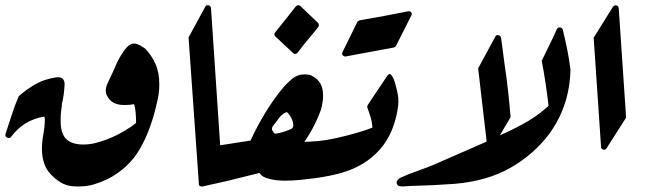

<svg xmlns="http://www.w3.org/2000/svg" viewBox="-21 -707 2456 728"><path d="M394 -330Q388 -338 384 -345.5Q380 -353 380 -365Q380 -373 383.5 -382.5Q387 -392 392 -402Q400 -418 407 -434Q414 -450 421 -466Q429 -483 439 -499.5Q449 -516 461 -529Q469 -537 478.5 -540.5Q488 -544 501 -539Q518 -532 531 -521Q554 -497 568.5 -464.5Q583 -432 583 -387Q583 -370 581 -354Q579 -338 575 -322Q552 -216 509.5 -142.5Q467 -69 387 -28Q362 -16 335.5 -8Q309 0 277 0H269Q233 0 206.5 -17Q180 -34 163 -56Q138 -90 138 -143Q138 -170 143.5 -198.5Q149 -227 149 -255L147 -265Q68 -252 21 -188Q16 -181 6.5 -185Q-3 -189 0 -199Q12 -236 23.5 -271.5Q35 -307 50 -342Q79 -368 113 -387.5Q147 -407 193 -414Q224 -417 224 -387Q223 -368 220.5 -348.5Q218 -329 213 -310H214Q212 -297 210.5 -284Q209 -271 209 -257V-246Q209 -200 230.5 -179.5Q252 -159 295 -159Q311 -159 329 -162Q358 -168 389.5 -180.5Q421 -193 449 -209.5Q477 -226 495 -241Q495 -258 493.5 -278.5Q492 -299 487 -312Q472 -309 456 -309H448Q413 -309 394 -330Z M694 -565 757 -681Q761 -689 769.5 -687Q778 -685 779 -677L816 -124L755 -6Q751 1 742 0Q733 -1 733 -11Z M1184 -621Q1191 -614 1186 -605Q1176 -592 1166 -580Q1156 -568 1146 -556Q1136 -544 1131 -538Q1126 -532 1121.5 -525.5Q1117 -519 1107 -507Q1104 -503 1099 -502.5Q1094 -502 1090 -506L1023 -569Q1016 -576 1022 -584Q1042 -609 1061.5 -633Q1081 -657 1100 -682Q1103 -686 1108.5 -687Q1114 -688 1118 -684Z M841 -21 747 0Q740 1 736 -2.5Q732 -6 733 -13L751 -138Q751 -146 761 -148L929 -174Q953 -227 985 -279.5Q1017 -332 1052 -374Q1067 -392 1087 -408.5Q1107 -425 1135 -425Q1143 -425 1151 -423.5Q1159 -422 1166 -417Q1204 -397 1204 -345Q1204 -333 1202 -319.5Q1200 -306 1196 -291Q1166 -209 1115 -145Q1089 -112 1053.5 -89.5Q1018 -67 974 -54ZM1091 -231Q1091 -247 1082 -262.5Q1073 -278 1066 -282Q1050 -276 1039 -262L1013 -228Q1010 -222 1010 -219Q1010 -213 1014 -207.5Q1018 -202 1022 -200Q1049 -203 1083 -218Q1091 -223 1091 -231Z M1481 -534Q1479 -530 1473 -527Q1427 -519 1381.5 -510Q1336 -501 1290 -493Q1283 -492 1278.5 -497.5Q1274 -503 1278 -510L1334 -624Q1335 -626 1338 -627.5Q1341 -629 1343 -630Q1390 -638 1435.5 -646.5Q1481 -655 1526 -664Q1533 -666 1538 -660.5Q1543 -655 1538 -647Z M1447 -419Q1455 -431 1462 -423.5Q1469 -416 1474.5 -399.5Q1480 -383 1484 -365Q1488 -347 1489 -337Q1490 -320 1489 -308Q1476 -205 1420 -141Q1364 -77 1272 -51Q1232 -40 1179 -32Q1148 -28 1118.5 -25Q1089 -22 1057 -22Q1017 -22 986.5 -33Q956 -44 954 -82Q963 -116 972 -147.5Q981 -179 992 -208Q996 -215 1004 -215Q1012 -215 1015 -207Q1020 -190 1036.5 -182Q1053 -174 1076 -171.5Q1099 -169 1121 -169Q1187 -169 1245 -181.5Q1303 -194 1354 -210Q1365 -214 1374.5 -217Q1384 -220 1391 -223Q1390 -243 1384.5 -261.5Q1379 -280 1372 -299Q1371 -301 1372 -305Q1373 -309 1374 -310Z M1849 -151Q1845 -144 1836 -145Q1827 -146 1826 -155L1792 -448L1857 -568Q1861 -576 1869.5 -573.5Q1878 -571 1879 -563L1893 -457Q1900 -412 1905.5 -361.5Q1911 -311 1915 -263Z M2059 -306Q2054 -348 2047.5 -392Q2041 -436 2033 -476L2057 -526Q2066 -543 2074 -560.5Q2082 -578 2090 -596Q2094 -604 2102.5 -603Q2111 -602 2113 -594Q2122 -557 2129.5 -520.5Q2137 -484 2142 -443Q2139 -303 2059 -196Q2001 -120 1914 -70.5Q1827 -21 1704 -10Q1663 -7 1622 -5Q1581 -3 1538 -2L1505 0Q1483 0 1483 -15Q1483 -21 1487 -25Q1491 -29 1495 -32Q1525 -46 1559.5 -58Q1594 -70 1625 -83L1833 -174L1853 -184Q1906 -207 1957 -234Q2008 -261 2049 -297Q2052 -299 2054.5 -301.5Q2057 -304 2059 -306Z M2230 -564 2303 -681Q2308 -688 2316 -686.5Q2324 -685 2325 -676L2353 -261L2279 -145Q2275 -138 2267 -139.5Q2259 -141 2258 -150Z"/></svg>

Font: Aref Ruqaa Ink
Style: Bold
Weight: 700
Designer: Abdullah Aref
Version: Version 1.005